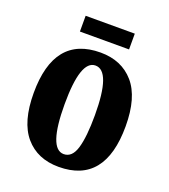

<svg xmlns="http://www.w3.org/2000/svg" viewBox="-129 -777 776 881"><g transform="rotate(20 259.5 -337.0)"><path d="M258 10Q484 10 484 -270Q484 -411 424 -480Q364 -549 261 -549Q35 -549 35 -270Q35 -129 94.5 -59.5Q154 10 258 10ZM260 -53Q186 -53 186 -270Q186 -485 259 -485Q334 -485 334 -270Q334 -164 317.5 -108.5Q301 -53 260 -53ZM138 -607V-684H378V-607Z"/></g></svg>

Font: Noto Serif ExtraCondensed Extra
Style: Regular
Weight: 800
Width: 3
Designer: Monotype Design Team
Foundry: Monotype Imaging Inc.
Version: Version 1.002